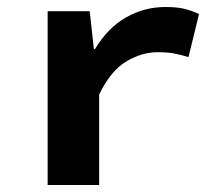

<svg xmlns="http://www.w3.org/2000/svg" viewBox="-20 -528 640 548"><path d="M116 0V-496H236L248 -388H251Q288 -449 340 -478.5Q392 -508 452 -508Q485 -508 505.5 -503Q526 -498 548 -488L518 -365Q495 -372 476.5 -375.5Q458 -379 430 -379Q384 -379 339.5 -352Q295 -325 263 -258V0Z"/></svg>

Font: Source Code Pro
Style: Bold
Weight: 700
Monospace: yes
Designer: Paul D. Hunt, Teo Tuominen
Foundry: Adobe Systems Incorporated
Version: Version 2.030;PS 1.000;hotconv 16.6.51;makeotf.lib2.5.65220